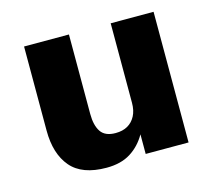

<svg xmlns="http://www.w3.org/2000/svg" viewBox="-76 -551 726 653"><g transform="rotate(-15 287.5 -224.5)"><path d="M217 -180V-460H59V-164Q59 -82 98.5 -35.5Q138 11 224 11Q275 11 309 -10.5Q343 -32 364 -69V0H515V-460H364V-180Q364 -153 354 -134Q344 -115 326.5 -105Q309 -95 284 -95Q247 -95 232 -117.5Q217 -140 217 -180Z"/></g></svg>

Font: Glinicke Jost Bold
Style: Bold
Weight: 700
Version: Version 3.710